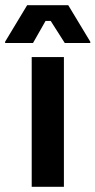

<svg xmlns="http://www.w3.org/2000/svg" viewBox="-58 -720 368 740"><path d="M69.2 -554.2 117.5 -639.2H137.5L191.7 -554.2H290V-559.2L205 -700H46.7L-38.3 -559.2V-554.2ZM188.3 0V-500H64.2V0Z"/></svg>

Font: Familjen Grotesk SemiBold
Style: Regular
Weight: 600
Designer: Anders Wikstroem, Jonas Baeckman, Matilda Gysing, Kristian Moeller
Foundry: Familjen STHLM AB
Version: Version 2.000